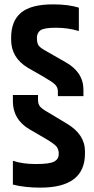

<svg xmlns="http://www.w3.org/2000/svg" viewBox="-20 -709 429 879"><path d="M154 -274V-252Q154 -232 164 -220.5Q174 -209 203 -193L286 -143Q369 -94 369 -16V-6Q369 150 165 150Q93 150 39 136V27Q82 42 145 42Q208 42 228.5 30.5Q249 19 249 -4Q249 -27 237.5 -39.5Q226 -52 189 -74L115 -117Q39 -162 39 -245V-274ZM31 -537Q31 -613 76.5 -651Q122 -689 223 -689Q293 -689 341 -674V-567Q291 -582 236.5 -582Q182 -582 165.5 -570.5Q149 -559 149 -534.5Q149 -510 158 -499Q167 -488 195 -473L279 -425Q362 -379 362 -298V-269H245V-290Q245 -309 232.5 -321.5Q220 -334 182 -356L107 -399Q31 -445 31 -527Z"/></svg>

Font: Khand SemiBold
Style: Regular
Weight: 600
Designer: Devanagari: Sanchit Sawaria, Jyotish Sonowal; Latin: Satya Rajpurohit
Foundry: Indian Type Foundry
Version: Version 1.101;PS 1.0;hotconv 1.0.78;makeotf.lib2.5.61930; tt